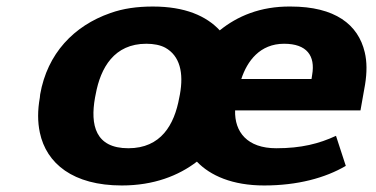

<svg xmlns="http://www.w3.org/2000/svg" viewBox="-20 -558 1150 588"><path d="M583 -63C624 -20 692 10 789 10C891 10 976 -13 1039 -50L1009 -142C957 -118 903 -104 826 -104C737 -104 698 -154 700 -220H1084L1098 -299C1104 -336 1104 -369 1097 -398C1077 -483 1006 -538 870 -538C777 -539 706 -508 653 -465C612 -509 547 -538 448 -538C400 -538 357 -532 318 -518C206 -479 125 -394 103 -269L102 -259C95 -220 95 -185 102 -152C122 -57 204 10 353 10C451 10 527 -20 583 -63ZM428 -424C451 -424 471 -420 486 -412C531 -387 543 -335 531 -269L529 -259C514 -176 473 -104 373 -104C272 -104 256 -175 271 -259L273 -269C288 -351 330 -424 428 -424ZM936 -329 934 -316H719C737 -371 776 -424 850 -424C920 -424 946 -387 936 -329Z"/></svg>

Font: Asimov
Style: XWidIt
Weight: 500
Designer: Google
Version: Version 2.000980; 2014